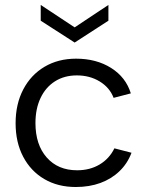

<svg xmlns="http://www.w3.org/2000/svg" viewBox="-20 -742 578 769"><path d="M283.5 7Q211.5 7 157.3 -24.9Q103 -56.7 72.8 -114.4Q42.5 -172 42.5 -248.3Q42.5 -325.5 73.2 -383.9Q103.8 -442.3 158.4 -474.6Q213 -507 284.8 -507Q366 -507 425.1 -469.8Q484.2 -432.5 504 -368L435 -350.1Q419.5 -391.1 379.5 -415.6Q339.6 -440 287.8 -440Q237.7 -440 200.4 -416.4Q163.1 -392.9 142.6 -349.9Q122 -306.8 122 -249Q122 -162.6 167.1 -111.3Q212.2 -60 288.8 -60Q340.1 -60 379 -83.2Q417.9 -106.4 438.2 -147.9L506.7 -130.2Q490.7 -87.2 458.6 -56.4Q426.5 -25.5 382.2 -9.2Q338 7 283.5 7ZM279 -571.6 143.1 -659.1V-722.2L279 -632.4L414.2 -722.2V-659.1Z"/></svg>

Font: Envelope Sans Variable
Style: Regular
Weight: 500
Designer: Andreas Rasmussen / Norman Anderson
Foundry: mail.de GmbH
Version: Version 1.150